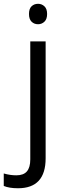

<svg xmlns="http://www.w3.org/2000/svg" viewBox="-74 -754 347 1014"><path d="M21 240.2Q-25.4 240.2 -54.2 228V162.1Q-20.5 171.9 12.2 171.9Q50.3 171.9 68.1 151.1Q85.9 130.4 85.9 87.9V-535.2H167V82Q167 240.2 21 240.2ZM79.1 -680.2Q79.1 -708 92.8 -720.9Q106.4 -733.9 127 -733.9Q146.5 -733.9 160.6 -720.7Q174.8 -707.5 174.8 -680.2Q174.8 -652.8 160.6 -639.4Q146.5 -626 127 -626Q106.4 -626 92.8 -639.4Q79.1 -652.8 79.1 -680.2Z"/></svg>

Font: Open Sans ACDW
Style: acdw
Weight: 400
Foundry: Ascender Corporation
Version: Version 1.10